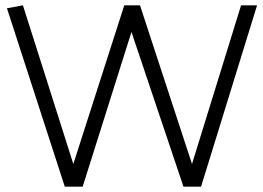

<svg xmlns="http://www.w3.org/2000/svg" viewBox="-20 -700 988 720"><path d="M668 0 473 -580 290 0H223L6 -669L66 -680L255 -85L446 -680H505L700 -85L884 -680H944L734 0Z"/></svg>

Font: Palanquin Light
Style: Regular
Weight: 300
Designer: Pria Ravichandran
Version: Version 1.0.4